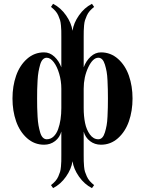

<svg xmlns="http://www.w3.org/2000/svg" viewBox="-20 -740 754 998"><path d="M356.9 -580.1Q362.8 -620.6 390.6 -660.4Q418.5 -700.2 458 -720.2L469.2 -704.1Q456.1 -693.8 446.5 -682.9Q437 -671.9 431.2 -658.7Q425.3 -645.5 421.9 -635Q418.5 -624.5 417 -607.4Q415.5 -590.3 415.3 -579.6Q415 -568.8 415 -547.9V-390.1Q427.2 -423.3 451.2 -445.6Q475.1 -467.8 504.9 -467.8Q555.2 -467.8 593.3 -434.1Q631.3 -400.4 650.1 -346.4Q668.9 -292.5 668.9 -228Q668.9 -163.6 650.1 -109.6Q631.3 -55.7 593.3 -21.7Q555.2 12.2 504.9 12.2Q472.2 12.2 447.8 -6.6Q423.3 -25.4 415 -56.2V65.9Q415 86.9 415.3 97.7Q415.5 108.4 417 125.5Q418.5 142.6 421.9 153.1Q425.3 163.6 431.2 176.8Q437 189.9 446.5 200.9Q456.1 211.9 469.2 222.2L458 237.8Q418.5 217.8 390.6 178Q362.8 138.2 356.9 98.1Q351.1 138.2 323.2 178Q295.4 217.8 255.9 237.8L245.1 222.2Q258.3 211.9 267.8 201.2Q277.3 190.4 283.2 177Q289.1 163.6 292.2 153.3Q295.4 143.1 296.9 125.5Q298.3 107.9 298.6 97.9Q298.8 87.9 298.8 65.9V-56.2Q290.5 -25.4 266.1 -6.6Q241.7 12.2 209 12.2Q158.7 12.2 120.6 -21.7Q82.5 -55.7 63.7 -109.6Q44.9 -163.6 44.9 -228Q44.9 -292.5 63.7 -346.4Q82.5 -400.4 120.6 -434.1Q158.7 -467.8 209 -467.8Q238.8 -467.8 262.7 -445.6Q286.6 -423.3 298.8 -390.1V-547.9Q298.8 -569.8 298.6 -579.8Q298.3 -589.8 296.9 -607.4Q295.4 -625 292.2 -635.3Q289.1 -645.5 283.2 -658.9Q277.3 -672.4 267.8 -683.1Q258.3 -693.8 245.1 -704.1L255.9 -720.2Q295.4 -700.2 323.2 -660.4Q351.1 -620.6 356.9 -580.1ZM491.2 -439.9Q462.4 -439.9 438.7 -389.9Q415 -339.8 415 -278.8V-178.2Q415 -136.2 422.1 -101.1Q429.2 -65.9 447.3 -41Q465.3 -16.1 491.2 -16.1Q502.9 -16.1 511.5 -25.1Q520 -34.2 525.4 -52Q530.8 -69.8 534.2 -88.4Q537.6 -106.9 538.8 -134.3Q540 -161.6 540.5 -180.9Q541 -200.2 541 -228Q541 -255.4 540.5 -274.7Q540 -293.9 538.8 -321.5Q537.6 -349.1 534.2 -367.7Q530.8 -386.2 525.4 -404.1Q520 -421.9 511.5 -430.9Q502.9 -439.9 491.2 -439.9ZM223.1 -439.9Q211.4 -439.9 202.6 -430.9Q193.8 -421.9 188.7 -404.1Q183.6 -386.2 180.2 -367.4Q176.8 -348.6 175.3 -321.5Q173.8 -294.4 173.3 -274.7Q172.9 -254.9 172.9 -228Q172.9 -200.7 173.3 -180.9Q173.8 -161.1 175.3 -134Q176.8 -106.9 180.2 -88.1Q183.6 -69.3 188.7 -51.8Q193.8 -34.2 202.6 -25.1Q211.4 -16.1 223.1 -16.1Q243.2 -16.1 258.3 -30.3Q273.4 -44.4 282 -68.1Q290.5 -91.8 294.7 -119.6Q298.8 -147.5 298.8 -178.2V-278.8Q298.8 -318.8 287.8 -356.4Q276.9 -394 259.3 -417Q241.7 -439.9 223.1 -439.9Z"/></svg>

Font: Flanker Steampunk
Style: Bold
Weight: 700
Designer: Alexey Kryukov, Leonardo Di Lena
Foundry: Alexey Kryukov, Leonardo Di Lena
Version: 1.210